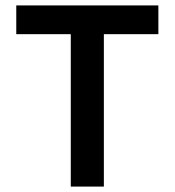

<svg xmlns="http://www.w3.org/2000/svg" viewBox="-20 -688 645 708"><path d="M241 0V-562H40V-668H564V-562H363V0Z"/></svg>

Font: Gantari SemiBold
Style: Regular
Weight: 600
Designer: Anugrah Pasau
Foundry: Lafontype
Version: Version 1.000; ttfautohint (v1.8.3)